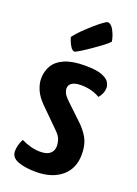

<svg xmlns="http://www.w3.org/2000/svg" viewBox="-142 -785 610 855"><g transform="rotate(20 163.5 -358.0)"><path d="M141 10Q91 10 57 -2.5Q23 -15 23 -46Q23 -57 26.5 -72.5Q30 -88 39 -104Q61 -93 84 -87Q107 -81 130 -81Q160 -81 175.5 -94Q191 -107 191 -130Q191 -144 186 -159.5Q181 -175 163 -193L73 -282Q45 -310 33.5 -337.5Q22 -365 22 -388Q22 -423 38 -450.5Q54 -478 90.5 -494Q127 -510 187 -510Q241 -510 267.5 -499.5Q294 -489 302 -475Q310 -461 310 -449Q310 -423 290 -399Q269 -411 247 -416.5Q225 -422 200 -422Q172 -422 157.5 -412.5Q143 -403 143 -386Q143 -377 148.5 -365Q154 -353 175 -333L255 -257Q286 -224 297 -197Q308 -170 308 -132Q308 -66 263 -28Q218 10 141 10ZM122 -552Q110 -552 101 -566.5Q92 -581 87.5 -594.5Q83 -608 83 -608Q97 -627 117.5 -647Q138 -667 159 -685.5Q180 -704 195.5 -715Q211 -726 215 -726Q232 -726 245 -701Q258 -676 262 -651Q254 -641 234 -626Q214 -611 191 -595Q168 -579 148.5 -567Q129 -555 122 -552Z"/></g></svg>

Font: Yanone Kaffeesatz ExtraLight SemiBold
Style: Regular
Weight: 600
Version: Version 2.003